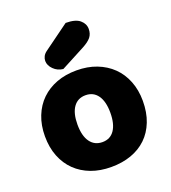

<svg xmlns="http://www.w3.org/2000/svg" viewBox="-138 -847 862 966"><g transform="rotate(-20 293.0 -364.0)"><path d="M324 -744Q376 -744 399.5 -724Q423 -704 423 -676Q423 -650 409 -632.5Q395 -615 363 -598L234 -530Q204 -533 183 -554Q162 -575 162 -599Q162 -611 168 -623Q174 -635 188 -645ZM555 -243Q555 -181 536 -132.5Q517 -84 482.5 -51Q448 -18 400 -1Q352 16 293 16Q234 16 186 -2Q138 -20 103.5 -53.5Q69 -87 50 -135Q31 -183 31 -243Q31 -302 50 -350Q69 -398 103.5 -431.5Q138 -465 186 -483Q234 -501 293 -501Q352 -501 400 -482.5Q448 -464 482.5 -430.5Q517 -397 536 -349Q555 -301 555 -243ZM205 -243Q205 -182 228.5 -149.5Q252 -117 294 -117Q336 -117 358.5 -150Q381 -183 381 -243Q381 -303 358 -335.5Q335 -368 293 -368Q251 -368 228 -335.5Q205 -303 205 -243Z"/></g></svg>

Font: Baloo Chettan
Style: Regular
Weight: 400
Designer: Maithili Shingre and Ek Type
Foundry: Ek Type
Version: Version 1.443;PS 1.000;hotconv 16.6.51;makeotf.lib2.5.65220;